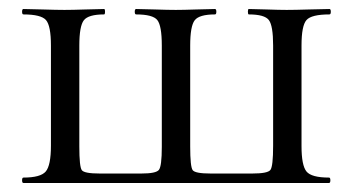

<svg xmlns="http://www.w3.org/2000/svg" viewBox="-20 -406 783 426"><path d="M32 0Q29 0 29 -6Q29 -12 32 -12Q70 -12 81.5 -25.5Q93 -39 93 -83V-305Q93 -349 82 -361.5Q71 -374 32 -374Q29 -374 29 -380Q29 -386 32 -386Q43 -386 74.5 -385Q106 -384 123 -384Q140 -384 170 -385Q200 -386 211 -386Q213 -386 213 -380Q213 -374 211 -374Q176 -374 166 -361Q156 -348 156 -305V-81Q156 -36 161.5 -28.5Q167 -21 201 -21H294Q326 -21 332.5 -29Q339 -37 339 -80V-305Q339 -349 329 -361.5Q319 -374 282 -374Q279 -374 279 -380Q279 -386 282 -386Q294 -386 323.5 -385Q353 -384 370 -384Q386 -384 416 -385Q446 -386 457 -386Q460 -386 460 -380Q460 -374 457 -374Q422 -374 412 -361Q402 -348 402 -305V-81Q402 -36 407.5 -28.5Q413 -21 447 -21H540Q574 -21 580 -29Q586 -37 586 -83V-305Q586 -349 576.5 -361.5Q567 -374 532 -374Q530 -374 530 -380Q530 -386 532 -386Q543 -386 571.5 -385Q600 -384 616 -384Q634 -384 666 -385Q698 -386 711 -386Q714 -386 714 -380Q714 -374 711 -374Q671 -374 660 -361.5Q649 -349 649 -305V-82Q649 -39 660 -25.5Q671 -12 710 -12Q713 -12 713 -6Q713 0 710 0Z"/></svg>

Font: Cormorant Garamond Book
Style: Regular
Weight: 500
Designer: Christian Thalmann (Catharsis Fonts)
Version: Version 1.000;PS 002.000;hotconv 1.0.88;makeotf.lib2.5.64775